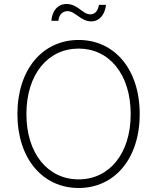

<svg xmlns="http://www.w3.org/2000/svg" viewBox="-20 -939 793 969"><path d="M377 9.8C558.1 9.8 685.1 -138.2 685.1 -363.3C685.1 -588.9 558.1 -737.3 377 -737.3C194.8 -737.3 67.9 -588.4 67.9 -363.3C67.9 -139.2 194.8 9.8 377 9.8ZM377 -33.7C221.7 -33.7 113.3 -163.6 113.3 -363.3C113.3 -565.9 223.1 -693.8 377 -693.8C530.3 -693.8 639.6 -564.9 639.6 -363.3C639.6 -162.1 530.3 -33.7 377 -33.7ZM440.4 -831.1C481 -831.1 509.3 -863.3 515.1 -914.6H479.5C473.1 -880.4 458.5 -866.7 434.6 -866.7C397 -866.7 373 -918.9 315.9 -918.9C270.5 -918.9 242.7 -882.8 239.3 -834H274.9C276.9 -862.8 293.9 -882.8 321.3 -882.8C359.4 -882.8 387.7 -831.1 440.4 -831.1Z"/></svg>

Font: Raveo ExtraLight
Style: Regular
Weight: 200
Designer: Jakub Foglar, Rasmus Andersson (Inter)
Foundry: Jakubfoglar.com
Version: Version 1.100;Glyphs 3.2.3 (3260)